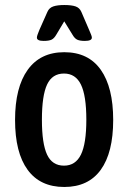

<svg xmlns="http://www.w3.org/2000/svg" viewBox="-20 -738 510 765"><path d="M236 7Q140 7 90 -61.5Q40 -130 40 -260Q40 -390 90.5 -460Q141 -530 236 -530Q332 -530 381.5 -460Q431 -390 431 -260Q431 -130 381.5 -61.5Q332 7 236 7ZM235 -78Q281 -78 302.5 -122Q324 -166 324 -261Q324 -357 302.5 -401Q281 -445 235 -445Q188 -445 167.5 -401Q147 -357 147 -261Q147 -166 167.5 -122Q188 -78 235 -78ZM154 -575Q127 -575 127 -588Q127 -593 130 -601Q133 -609 137 -619L169 -691Q176 -707 192.5 -712.5Q209 -718 236 -718Q265 -718 281 -712.5Q297 -707 304 -691L335 -619Q339 -609 342.5 -601Q346 -593 346 -588Q346 -575 318 -575Q298 -575 287.5 -580Q277 -585 268 -601L236 -653L205 -601Q196 -585 185.5 -580Q175 -575 154 -575Z"/></svg>

Font: Asap Condensed Medium
Style: Regular
Weight: 500
Width: 3
Designer: Pablo Cosgaya
Foundry: Omnibus-Type
Version: Version 3.001; ttfautohint (v1.8.4.7-5d5b)